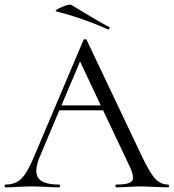

<svg xmlns="http://www.w3.org/2000/svg" viewBox="-24 -805 746 825"><path d="M218 -756Q208 -758 231 -770Q272 -789 282 -784Q407 -708 445 -689Q448 -687 446 -682Q444 -677 440 -679Q326 -729 218 -756ZM698 -12Q702 -12 702 -6Q702 0 698 0Q679 0 640 -2Q601 -4 583 -4Q561 -4 528 -2Q495 0 477 0Q472 0 472 -6Q472 -12 477 -12Q531 -12 543 -27Q555 -42 535 -86L419 -331H231L145 -127Q121 -66 141.5 -39Q162 -12 229 -12Q234 -12 234 -6Q234 0 229 0Q210 0 174 -2Q138 -4 111 -4Q86 -4 53.5 -2Q21 0 1 0Q-4 0 -4 -6Q-4 -12 1 -12Q42 -12 68 -37.5Q94 -63 124 -136L335 -634Q336 -636 341.5 -636.5Q347 -637 348 -634L584 -137Q619 -63 642.5 -37.5Q666 -12 698 -12ZM240 -352H409L320 -541Z"/></svg>

Font: Cormorant
Style: Regular
Weight: 400
Designer: Christian Thalmann (Catharsis Fonts)
Version: Version 1.000;PS 001.000;hotconv 1.0.70;makeotf.lib2.5.58329